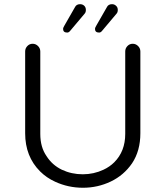

<svg xmlns="http://www.w3.org/2000/svg" viewBox="-20 -884 780 905"><path d="M277.3 -748Q277.3 -730.5 296.9 -730.5Q303.7 -730.5 309.6 -737.3L377.9 -818.4Q384.8 -825.2 384.8 -836.9Q384.8 -849.6 377 -856.9Q369.1 -864.3 357.4 -864.3Q339.8 -864.3 333 -849.6Q333 -849.6 283.2 -762.7Q277.3 -752.9 277.3 -748ZM427.7 -748Q427.7 -730.5 447.3 -730.5Q454.1 -730.5 460 -737.3L528.3 -818.4Q535.2 -825.2 535.2 -836.9Q535.2 -849.6 527.3 -856.4Q519.5 -864.3 507.8 -864.3Q490.2 -864.3 483.4 -849.6Q483.4 -849.6 433.6 -762.7Q427.7 -752.9 427.7 -748ZM240.2 -27.3Q301.8 1 371.1 1Q440.4 1 502 -28.3Q563.5 -57.6 602.5 -114.3Q641.6 -172.9 641.6 -255.9V-641.6Q641.6 -656.2 630.9 -667Q620.1 -677.7 605.5 -677.7Q590.8 -677.7 580.6 -667Q570.3 -656.2 570.3 -641.6V-252.9Q570.3 -170.9 518.6 -119.1Q497.1 -97.7 467.8 -84Q421.9 -62.5 370.1 -62.5Q317.4 -62.5 271.5 -84Q225.6 -106.4 199.2 -148.4Q169.9 -190.4 169.9 -252.9V-641.6Q169.9 -656.2 159.2 -667Q148.4 -677.7 133.8 -677.7Q119.1 -677.7 108.9 -667Q98.6 -656.2 98.6 -641.6V-255.9Q98.6 -146.5 168.9 -76.2Q199.2 -45.9 240.2 -27.3Z"/></svg>

Font: FakePearl
Style: ExtraLight
Weight: 300
Version: Version 1.2